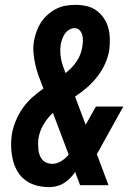

<svg xmlns="http://www.w3.org/2000/svg" viewBox="-20 -763 540 791"><path d="M184 8Q157 8 131.5 1.5Q106 -5 85.5 -20Q65 -35 52 -57Q39 -79 33 -104.5Q27 -130 26 -157Q25 -184 29 -211Q34 -238 45 -265Q56 -292 73 -316.5Q90 -341 112 -361Q134 -381 159 -398L157 -402Q157 -403 157 -403.5Q157 -404 157 -404L156 -406Q147 -428 139 -450.5Q131 -473 125.5 -497Q120 -521 118 -545.5Q116 -570 120 -595Q124 -615 131 -634.5Q138 -654 149.5 -671.5Q161 -689 177 -703Q193 -717 211.5 -726.5Q230 -736 250.5 -739.5Q271 -743 290 -743Q314 -743 336.5 -738Q359 -733 377 -720Q395 -707 407.5 -688.5Q420 -670 426 -648.5Q432 -627 432.5 -603Q433 -579 430 -556Q425 -527 412.5 -499.5Q400 -472 381 -447.5Q362 -423 338.5 -402.5Q315 -382 289 -365Q291 -362 292 -358.5Q293 -355 294 -352L333 -249L375 -324H488L398 -162Q393 -153 388.5 -144.5Q384 -136 379 -128L427 0H310L298 -32L290 -53V-55Q275 -32 252.5 -15Q230 2 204 6L196 7ZM250 -462Q263 -472 275 -484.5Q287 -497 296 -510.5Q305 -524 311 -539.5Q317 -555 319 -570Q321 -582 321.5 -594.5Q322 -607 319 -618.5Q316 -630 308 -638.5Q300 -647 288 -647Q276 -647 265 -640.5Q254 -634 247 -623.5Q240 -613 236 -601.5Q232 -590 230 -579Q228 -563 228.5 -548Q229 -533 232 -518Q235 -503 240 -489Q245 -475 250 -462ZM195 -88Q214 -88 232 -99Q250 -110 263 -126L198 -298Q175 -277 159.5 -250.5Q144 -224 139 -196Q137 -184 137 -172Q137 -160 138 -148Q139 -136 143 -125Q147 -114 154 -105.5Q161 -97 172 -92.5Q183 -88 195 -88Z"/></svg>

Font: Iosevka Curly Oblique
Style: Bold
Weight: 700
Italic angle: -9°
Monospace: yes
Designer: Belleve Invis
Foundry: Belleve Invis
Version: Version 11.1.0; ttfautohint (v1.8.3)